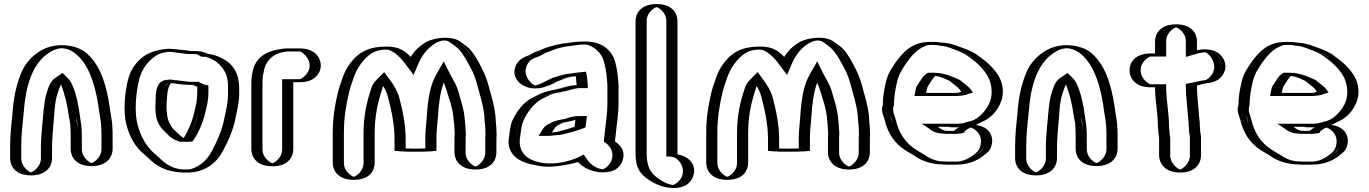

<svg xmlns="http://www.w3.org/2000/svg" viewBox="-20 -787 6758 948"><path d="M134 79C179 79 217 40 217 -5V-63C217 -89 220 -127 222 -152C228 -204 231 -278 244 -322C254 -350 261 -380 283 -395C291 -387 297 -378 302 -366C321 -324 333 -265 340 -211C343 -195 347 -183 347 -169C348 -163 348 -155 348 -146C349 -137 349 -130 349 -123V-51C349 -5 387 33 432 33C477 33 516 -5 516 -51V-123C516 -132 516 -141 515 -152C515 -186 509 -205 505 -235C493 -328 472 -419 429 -480C397 -526 356 -564 280 -564C240 -562 208 -549 184 -529C146 -502 119 -466 101 -418C80 -364 67 -305 62 -232C56 -175 50 -122 50 -63V-5C50 40 89 79 134 79ZM501 -123V-51C501 -14 469 18 432 18C395 18 364 -13 364 -51V-123C364 -156 359 -188 355 -213C348 -268 336 -329 316 -372C310 -387 303 -397 294 -406L285 -414L275 -407C246 -388 239 -353 230 -327C214 -281 213 -204 207 -153C205 -127 202 -90 202 -63V-5C202 32 170 64 133 64C96 64 65 32 65 -5V-63C65 -121 71 -173 77 -231C82 -303 95 -360 115 -413C132 -459 158 -492 193 -517C217 -534 242 -547 280 -549C351 -549 386 -515 417 -471C457 -413 478 -325 490 -233C494 -202 500 -184 500 -152C501 -142 501 -131 501 -123ZM500 -152C500 -184 494 -202 490 -233C478 -325 457 -413 417 -471C386 -515 351 -549 280 -549C243 -547 215 -535 193 -517C158 -492 132 -459 115 -413C95 -360 82 -303 77 -231C71 -173 65 -121 65 -63V-5C65 32 96 64 133 64C170 64 202 32 202 -5V-63C202 -90 205 -127 207 -153C213 -205 216 -278 230 -326C238 -353 247 -388 275 -407L285 -414L294 -406C303 -397 310 -387 316 -372C336 -329 348 -268 355 -213C357 -199 362 -188 362 -170C363 -159 364 -136 364 -123V-51C364 -13 395 18 432 18C469 18 501 -14 501 -51V-123C501 -131 501 -142 500 -152ZM347 -170C347 -185 343 -194 340 -211C333 -265 321 -324 302 -366C296 -380 291 -387 283 -395C261 -380 254 -351 244 -322C229 -280 228 -204 222 -152C220 -127 217 -89 217 -63V-5C217 40 178 79 133 79C88 79 50 40 50 -5V-63C50 -122 56 -175 62 -232C67 -305 80 -364 101 -418C119 -466 146 -502 184 -529C209 -547 238 -562 280 -564C357 -564 397 -526 429 -480C472 -418 493 -328 505 -235C509 -205 515 -186 515 -152C516 -142 516 -131 516 -123V-51C516 -5 477 33 432 33C387 33 349 -5 349 -51V-123C349 -135 347 -160 347 -170ZM133 64C124 63 85 37 85 -5V-63C85 -121 91 -173 97 -231C106 -357 137 -466 214 -521C237 -538 258 -547 282 -549C326 -548 362 -523 395 -476C436 -417 458 -327 470 -234C474 -204 480 -185 480 -152C481 -141 481 -132 481 -123V-51C481 -6 438 18 432 18C425 17 384 -6 384 -51V-123C384 -157 379 -185 375 -212C368 -267 356 -326 336 -369C331 -382 324 -392 315 -401L289 -427L254 -403C224 -383 219 -352 209 -324C195 -278 193 -205 187 -153C185 -127 182 -89 182 -63V-5C182 37 142 63 133 64ZM536 -123C536 -131 536 -142 535 -152C535 -185 529 -204 525 -234C513 -327 492 -416 450 -476C420 -518 383 -563 281 -564H278C221 -561 188 -543 163 -525C125 -498 97 -462 80 -415C60 -362 47 -304 42 -231C36 -173 30 -121 30 -63V-5C30 30 53 79 133 79C213 79 237 30 237 -5V-63C237 -89 240 -127 242 -153C248 -205 248 -281 264 -325C269 -340 274 -356 281 -370C299 -326 313 -268 320 -212C322 -197 327 -186 327 -169C328 -159 329 -135 329 -123V-51C329 -16 352 33 432 33C512 33 536 -16 536 -51Z M974 -356V-330C974 -293 967 -268 960 -237C949 -187 929 -140 904 -103H903C902 -102 902 -102 901 -102H881C855 -111 839 -133 820 -149C812 -155 807 -164 801 -174C787 -195 782 -228 782 -263C786 -301 782 -360 808 -377C808 -378 808 -378 809 -378C812 -379 814 -379 817 -379H818C825 -378 833 -377 843 -376C867 -374 894 -368 918 -368H944C954 -363 962 -359 974 -356ZM811 -546C762 -542 728 -530 699 -504C668 -477 644 -441 632 -395C617 -337 606 -236 624 -171C640 -108 671 -56 714 -20L730 -6C771 35 815 65 896 65C917 66 936 63 951 58C1000 41 1035 8 1059 -36C1084 -84 1111 -142 1123 -203C1131 -241 1141 -280 1141 -326V-350C1141 -359 1141 -368 1140 -376C1137 -441 1095 -485 1048 -507C1033 -514 1014 -522 993 -522C979 -531 964 -535 948 -535H918C917 -535 915 -535 912 -536C895 -539 875 -541 858 -542C842 -544 833 -546 811 -546ZM767 -264V-263C767 -226 771 -191 788 -166C794 -156 800 -146 811 -137C829 -121 847 -98 879 -87H904L912 -88C939 -129 962 -179 975 -234C982 -265 989 -291 989 -330V-368L978 -371C967 -374 958 -377 948 -383H918C896 -383 870 -389 844 -391C833 -392 826 -393 819 -394H817C808 -394 802 -390 797 -387C763 -359 770 -297 767 -264ZM989 -507C977 -515 963 -520 948 -520H918C900 -520 878 -526 857 -527C840 -529 834 -531 812 -531C766 -528 736 -516 709 -493C680 -468 658 -434 647 -391C632 -335 622 -236 639 -175C654 -114 683 -65 724 -31L740 -17C780 23 818 50 896 50C916 51 933 49 946 44C991 28 1023 -2 1046 -43C1071 -90 1097 -147 1108 -206C1116 -245 1126 -282 1126 -326V-350C1126 -359 1126 -367 1125 -375C1122 -434 1086 -472 1042 -493C1027 -500 1010 -507 993 -507ZM797 -387C797 -387 804 -392 805 -393C809 -394 813 -394 817 -394H819C826 -393 833 -392 844 -391C870 -389 896 -383 918 -383H948C958 -377 967 -374 978 -371L989 -368V-330C989 -291 982 -265 975 -234C962 -179 939 -129 912 -88L904 -87H879C847 -98 829 -121 811 -137C800 -146 794 -156 788 -166C771 -191 767 -226 767 -263V-264C770 -297 763 -359 797 -387ZM989 -507H993C1010 -507 1027 -500 1042 -493C1086 -472 1122 -434 1125 -375C1126 -367 1126 -359 1126 -350V-326C1126 -282 1116 -245 1108 -206C1097 -147 1071 -90 1046 -43C1023 -2 991 28 946 44C933 49 916 51 896 50C818 50 780 23 740 -17L724 -31C683 -65 654 -114 639 -175C622 -236 632 -335 647 -391C658 -434 680 -468 709 -493C736 -516 766 -528 812 -531C850 -531 884 -520 918 -520H948C963 -520 977 -515 989 -507ZM782 -263C782 -227 787 -196 801 -174C808 -163 811 -156 820 -149C840 -131 854 -112 881 -102H904C928 -140 948 -187 960 -237C967 -269 974 -293 974 -330V-356C962 -359 954 -363 944 -368H918C894 -368 867 -374 843 -376C832 -377 825 -377 817 -379C815 -379 813 -378 811 -378C781 -360 786 -304 782 -263ZM993 -522C1014 -522 1033 -514 1048 -507C1095 -485 1137 -441 1140 -376C1141 -368 1141 -359 1141 -350V-326C1141 -280 1131 -241 1123 -203C1111 -142 1084 -84 1059 -36C1035 8 1000 41 951 58C936 63 917 66 896 65C815 65 771 35 730 -6L714 -20C671 -56 640 -108 624 -171C606 -236 617 -337 632 -395C644 -441 668 -477 699 -504C728 -530 762 -542 811 -546H812C835 -546 841 -544 858 -542C877 -541 904 -535 918 -535H948C965 -535 980 -529 993 -522ZM747 -263C747 -227 751 -194 767 -170C773 -160 778 -151 789 -142C806 -127 820 -103 860 -90L869 -87H907L930 -88L938 -99C963 -137 983 -185 995 -236C1002 -267 1009 -292 1009 -330V-365L992 -369C985 -371 981 -372 972 -377L961 -383H918C907 -383 882 -388 849 -391C836 -392 835 -392 826 -394H817C807 -394 798 -393 791 -391L775 -383C742 -356 751 -299 747 -263ZM918 -520H948C948 -520 953 -520 964 -513L975 -507H993C994 -507 1007 -504 1022 -497C1061 -479 1102 -439 1105 -376C1106 -368 1106 -359 1106 -350V-326C1106 -281 1096 -242 1088 -204C1077 -144 1050 -86 1025 -39C1002 4 968 32 929 46C921 49 911 50 897 50H896C840 50 804 30 762 -12L745 -27C704 -61 675 -111 659 -173C642 -236 652 -336 667 -393C678 -438 701 -472 730 -497C756 -520 780 -528 814 -531C844 -531 888 -520 918 -520ZM918 -368H931C939 -364 947 -361 954 -359V-330C954 -292 947 -266 940 -235C929 -187 910 -142 887 -105C871 -115 858 -130 842 -144C833 -151 828 -159 822 -170C807 -193 802 -227 802 -263C805 -296 802 -353 825 -377C854 -374 875 -368 918 -368ZM1007 -521C994 -527 976 -535 948 -535H923C905 -538 883 -541 864 -542C852 -543 838 -546 812 -546H809C748 -541 707 -525 677 -499C646 -472 623 -438 612 -393C597 -336 587 -236 604 -173C619 -111 648 -61 692 -25L708 -11C747 28 794 64 895 65C991 68 1049 17 1080 -40C1105 -87 1132 -145 1143 -205C1151 -243 1161 -281 1161 -326V-350C1161 -429 1128 -476 1067 -504C1053 -510 1034 -518 1007 -521Z M1408 -50V-381H1460C1505 -381 1544 -419 1544 -464C1544 -509 1505 -548 1460 -548H1398C1387 -548 1375 -546 1361 -543C1302 -532 1260 -496 1248 -438L1243 -413C1242 -403 1241 -391 1241 -376V-50C1241 -4 1279 34 1325 34C1371 34 1408 -4 1408 -50ZM1393 -50V-396H1460C1497 -396 1529 -428 1529 -464C1529 -500 1496 -533 1460 -533H1398C1389 -533 1377 -531 1364 -528C1310 -518 1273 -487 1263 -435L1258 -411C1257 -403 1256 -390 1256 -376V-50C1256 -12 1287 19 1324 19C1361 19 1393 -12 1393 -50ZM1393 -50C1393 -12 1361 19 1324 19C1287 19 1256 -12 1256 -50V-376C1256 -390 1257 -403 1258 -411L1263 -435C1273 -487 1310 -518 1364 -528C1377 -531 1389 -533 1398 -533H1460C1496 -533 1529 -500 1529 -464C1529 -428 1497 -396 1460 -396H1393ZM1408 -50C1408 -4 1371 34 1325 34C1279 34 1241 -4 1241 -50V-376C1241 -391 1242 -404 1243 -413L1248 -438C1260 -496 1302 -532 1361 -543C1374 -546 1386 -548 1398 -548H1460C1505 -548 1544 -509 1544 -464C1544 -419 1505 -381 1460 -381H1408ZM1373 -50C1373 -2 1328 19 1325 19C1322 19 1276 -2 1276 -50V-376C1276 -390 1277 -403 1278 -412L1283 -437C1294 -494 1336 -522 1375 -529C1384 -531 1396 -533 1398 -533H1460C1469 -532 1509 -505 1509 -464C1509 -421 1467 -397 1460 -396H1373ZM1428 -50V-381H1460C1539 -381 1564 -430 1564 -464C1564 -498 1539 -548 1460 -548H1398C1377 -548 1363 -544 1350 -542C1276 -528 1239 -489 1228 -436L1223 -412C1222 -403 1221 -390 1221 -376V-50C1221 -14 1245 34 1325 34C1405 34 1428 -14 1428 -50Z M1810 17V-131C1810 -214 1826 -283 1847 -345C1852 -364 1860 -376 1872 -388C1892 -361 1905 -340 1915 -308C1931 -246 1948 -177 1948 -100V-42C1948 -39 1976 -38 2031 -38C2087 -38 2115 -39 2115 -42V-102C2115 -143 2118 -152 2122 -207C2127 -291 2138 -362 2169 -417C2180 -394 2192 -376 2202 -352C2208 -335 2220 -290 2225 -275L2231 -251C2237 -228 2240 -201 2242 -175L2244 -145C2245 -137 2245 -130 2245 -124C2244 -115 2244 -106 2244 -97V-33C2244 12 2283 50 2328 50C2373 50 2411 12 2411 -33V-97C2411 -104 2411 -111 2412 -120C2412 -142 2411 -168 2408 -189L2406 -219C2400 -274 2387 -311 2374 -360C2364 -398 2354 -427 2337 -456C2319 -491 2299 -528 2274 -553C2263 -564 2246 -575 2232 -586C2199 -611 2143 -604 2107 -585C2064 -561 2034 -526 2013 -478C1985 -516 1947 -559 1887 -557C1825 -557 1787 -539 1755 -507C1724 -476 1702 -441 1687 -393L1682 -378C1678 -368 1674 -354 1669 -335C1654 -274 1643 -208 1643 -131V17C1643 63 1680 101 1726 101C1772 101 1810 63 1810 17ZM2260 -123C2259 -114 2259 -105 2259 -97V-33C2259 3 2291 35 2328 35C2365 35 2396 4 2396 -33V-97C2396 -104 2396 -111 2397 -121C2397 -142 2396 -168 2393 -188L2391 -218C2385 -270 2372 -306 2359 -356C2349 -395 2339 -420 2324 -449C2307 -484 2287 -519 2264 -542C2255 -551 2238 -563 2223 -574C2197 -594 2146 -589 2114 -572C2074 -550 2047 -517 2027 -472L2016 -448L2001 -469C1973 -507 1939 -544 1887 -542C1827 -542 1795 -525 1766 -496C1736 -466 1715 -434 1701 -388L1696 -373C1692 -364 1689 -350 1684 -331C1669 -271 1658 -206 1658 -131V17C1658 55 1689 86 1726 86C1763 86 1795 55 1795 17V-131C1795 -216 1812 -286 1833 -349C1838 -370 1848 -386 1861 -399L1874 -411L1884 -397C1904 -370 1921 -346 1930 -312C1946 -250 1963 -179 1963 -100V-54C1975 -53 1998 -53 2031 -53C2064 -53 2087 -53 2100 -54V-102C2100 -144 2103 -154 2107 -208C2112 -292 2123 -365 2156 -424L2170 -449L2182 -424C2193 -402 2206 -383 2216 -357C2223 -338 2234 -293 2239 -279L2246 -255C2252 -231 2255 -202 2257 -176L2259 -146C2260 -138 2260 -130 2260 -124ZM2260 -123V-124C2260 -130 2260 -138 2259 -146L2257 -176C2255 -202 2252 -231 2246 -255L2239 -279C2234 -293 2223 -338 2216 -357C2206 -383 2193 -402 2182 -424L2170 -449L2156 -424C2123 -365 2112 -292 2107 -208C2103 -154 2100 -144 2100 -102V-54C2087 -53 2064 -53 2031 -53C1998 -53 1975 -53 1963 -54V-100C1963 -179 1946 -250 1930 -312C1921 -346 1904 -370 1884 -397L1874 -411L1861 -399C1848 -386 1838 -370 1833 -349C1812 -286 1795 -216 1795 -131V17C1795 55 1763 86 1726 86C1689 86 1658 55 1658 17V-131C1658 -206 1669 -271 1684 -331C1689 -350 1692 -364 1696 -373L1701 -388C1715 -434 1736 -466 1766 -496C1795 -525 1827 -542 1887 -542C1939 -544 1973 -507 2001 -469L2016 -448L2027 -472C2047 -517 2074 -550 2114 -572C2146 -589 2197 -594 2223 -574C2238 -563 2255 -551 2264 -542C2287 -519 2307 -484 2324 -449C2339 -420 2349 -395 2359 -356C2372 -306 2385 -270 2391 -218L2393 -188C2396 -168 2397 -142 2397 -121C2396 -111 2396 -104 2396 -97V-33C2396 4 2365 35 2328 35C2291 35 2259 3 2259 -33V-97C2259 -105 2259 -114 2260 -123ZM2411 -97V-33C2411 12 2373 50 2328 50C2283 50 2244 12 2244 -33V-97C2244 -106 2244 -114 2245 -124C2245 -130 2245 -137 2244 -145L2242 -175C2240 -201 2237 -228 2231 -251L2225 -275C2220 -290 2208 -336 2202 -352C2193 -375 2179 -398 2169 -417C2138 -362 2127 -291 2122 -207C2118 -152 2115 -143 2115 -102V-40L2101 -39C2087 -38 2064 -38 2031 -38C1998 -38 1975 -38 1962 -39L1948 -40V-100C1948 -177 1931 -246 1915 -308C1907 -339 1889 -365 1872 -388C1860 -376 1852 -363 1847 -345C1826 -283 1810 -214 1810 -131V17C1810 63 1773 101 1727 101C1681 101 1643 63 1643 17V-131C1643 -208 1654 -274 1669 -335C1674 -354 1678 -367 1682 -378L1687 -393C1702 -441 1724 -476 1755 -507C1787 -539 1825 -557 1887 -557C1947 -559 1985 -516 2013 -478C2034 -526 2064 -561 2107 -585C2143 -604 2198 -611 2232 -586C2246 -575 2264 -564 2275 -553C2300 -528 2319 -491 2337 -456C2352 -426 2364 -400 2374 -360C2387 -311 2400 -273 2406 -219L2408 -189C2410 -169 2412 -142 2412 -121V-120C2411 -110 2411 -104 2411 -97ZM1775 17C1775 65 1730 86 1727 86C1724 86 1678 65 1678 17V-131C1678 -207 1689 -272 1704 -333C1709 -352 1713 -366 1717 -376L1722 -391C1737 -438 1757 -471 1787 -501C1817 -531 1845 -542 1887 -542H1888C1910 -543 1948 -517 1980 -473L2022 -417L2047 -475C2067 -521 2097 -555 2134 -576C2154 -586 2181 -594 2202 -578C2217 -567 2233 -556 2242 -547C2265 -524 2285 -488 2303 -453C2320 -424 2329 -396 2339 -358C2352 -309 2365 -272 2371 -218L2373 -188C2376 -167 2377 -142 2377 -120C2376 -111 2376 -104 2376 -97V-33C2376 9 2336 34 2328 35C2319 34 2279 9 2279 -33V-97C2279 -106 2279 -114 2280 -124C2280 -131 2280 -137 2279 -145L2277 -175C2275 -201 2272 -230 2266 -253L2260 -277C2255 -291 2244 -336 2237 -354C2227 -379 2214 -398 2203 -420L2171 -484L2135 -421C2102 -364 2092 -291 2087 -207C2083 -153 2080 -144 2080 -102V-54C2068 -54 2052 -53 2031 -53C2011 -53 1993 -54 1983 -54V-100C1983 -178 1966 -248 1950 -310C1939 -343 1925 -366 1905 -393L1877 -431L1840 -394C1827 -381 1817 -367 1812 -347C1791 -285 1775 -215 1775 -131ZM2225 -124C2224 -114 2224 -106 2224 -97V-33C2224 1 2249 50 2328 50C2407 50 2431 2 2431 -33V-97C2431 -104 2431 -110 2432 -120C2432 -141 2430 -168 2428 -188L2426 -218C2420 -271 2407 -309 2394 -358C2384 -397 2373 -422 2358 -452C2340 -487 2321 -523 2296 -548C2285 -559 2267 -570 2253 -581C2210 -613 2126 -601 2087 -581C2052 -561 2027 -537 2008 -506C1986 -529 1954 -559 1886 -557C1806 -557 1763 -532 1733 -502C1702 -471 1682 -437 1667 -390L1662 -375C1658 -365 1654 -352 1649 -333C1634 -272 1623 -207 1623 -131V17C1623 53 1647 101 1727 101C1807 101 1830 53 1830 17V-131C1830 -215 1846 -284 1867 -347C1868 -353 1870 -358 1872 -362C1882 -346 1890 -330 1895 -310C1911 -248 1928 -178 1928 -100V-42L1958 -40C1974 -39 1997 -38 2031 -38C2065 -38 2088 -39 2105 -40L2135 -42V-102C2135 -144 2138 -154 2142 -208C2146 -273 2153 -330 2171 -379C2183 -354 2196 -302 2205 -277L2211 -253C2217 -230 2220 -202 2222 -176L2224 -146C2225 -138 2225 -130 2225 -124Z M2842 -414C2827 -413 2821 -412 2807 -409C2787 -409 2765 -400 2749 -396C2736 -392 2724 -386 2709 -381C2691 -369 2667 -359 2645 -353C2577 -334 2513 -408 2552 -475C2566 -500 2586 -509 2613 -518C2641 -533 2668 -545 2700 -556C2725 -564 2759 -572 2789 -575C2807 -578 2831 -582 2852 -582H2871C2928 -582 2972 -544 2990 -503C3003 -470 3010 -427 3013 -382C3014 -369 3015 -357 3014 -345V-272C3014 -226 3006 -181 3002 -140L3000 -119C2999 -111 2998 -104 2997 -97V-92C3024 -76 3047 -42 3036 1C3027 39 2985 75 2935 61L2925 59C2894 51 2864 32 2847 7C2846 8 2844 8 2843 8L2810 18C2779 26 2743 32 2706 35C2679 38 2651 33 2628 28C2559 16 2499 -28 2513 -110C2517 -141 2520 -172 2531 -195C2539 -215 2550 -230 2562 -248C2579 -273 2603 -296 2630 -309L2648 -318C2673 -331 2697 -340 2729 -345C2764 -353 2801 -367 2841 -367H2847V-369L2844 -396C2844 -401 2843 -407 2842 -414ZM2841 -199C2840 -189 2838 -176 2837 -165C2819 -157 2801 -154 2781 -147L2764 -143C2751 -139 2734 -134 2717 -134C2708 -133 2698 -132 2687 -131H2685C2691 -140 2697 -151 2705 -159C2705 -160 2705 -160 2706 -160L2726 -170C2741 -180 2767 -183 2787 -187C2805 -192 2819 -199 2841 -199ZM2841 -429C2826 -428 2819 -426 2806 -424C2780 -423 2760 -414 2745 -410C2729 -406 2717 -400 2702 -395C2676 -377 2628 -351 2590 -374C2560 -392 2543 -430 2564 -467C2576 -488 2592 -495 2619 -504C2636 -512 2647 -521 2661 -525C2678 -531 2691 -538 2704 -542C2729 -550 2762 -557 2790 -560C2808 -562 2833 -567 2852 -567H2871C2921 -567 2960 -533 2976 -497C2988 -465 2995 -426 2998 -381C2999 -368 3000 -357 2999 -345V-272C2999 -228 2991 -182 2987 -141L2985 -120C2984 -112 2983 -105 2982 -98V-84C3008 -69 3032 -44 3021 -3C3013 28 2978 57 2938 46L2928 44C2899 37 2873 20 2859 -1L2852 -12L2843 -8L2806 4C2777 12 2741 17 2704 20C2679 23 2654 18 2631 13C2566 2 2515 -37 2528 -108C2533 -140 2536 -169 2545 -189C2565 -231 2596 -275 2637 -296L2655 -305C2679 -318 2700 -325 2731 -330C2769 -336 2803 -352 2841 -352H2862V-370C2860 -387 2860 -401 2857 -417L2854 -430ZM2692 -167 2701 -174 2718 -183C2734 -194 2762 -198 2784 -202C2799 -206 2816 -214 2841 -214H2858L2856 -197C2854 -184 2853 -168 2851 -155C2829 -146 2806 -140 2785 -133L2768 -129C2756 -125 2738 -119 2718 -119C2710 -118 2698 -117 2688 -116H2657L2673 -139C2678 -146 2683 -158 2692 -167ZM2841 -429 2854 -430 2857 -417C2860 -401 2860 -387 2862 -370V-352H2841C2804 -352 2769 -338 2732 -330C2700 -323 2680 -318 2655 -305L2637 -296C2597 -276 2562 -232 2545 -189C2537 -168 2533 -141 2528 -108C2515 -37 2565 2 2630 13C2654 17 2678 23 2704 20C2741 17 2777 12 2806 4L2843 -8L2852 -12L2859 -1C2873 20 2899 37 2928 44L2938 46C2978 57 3013 28 3021 -3C3032 -44 3008 -69 2982 -84V-98C2983 -105 2984 -112 2985 -120L2987 -141C2991 -182 2999 -228 2999 -272V-345C3000 -357 2999 -368 2998 -381C2995 -426 2988 -465 2976 -497C2960 -533 2921 -567 2871 -567H2852C2834 -567 2809 -563 2791 -560C2762 -556 2729 -550 2704 -542C2691 -538 2678 -531 2661 -525C2647 -521 2636 -512 2619 -504C2592 -495 2576 -488 2564 -467C2543 -430 2560 -392 2590 -374C2628 -351 2676 -377 2702 -395C2716 -400 2729 -405 2744 -410C2759 -415 2780 -423 2806 -424C2819 -426 2826 -428 2841 -429ZM2692 -167C2683 -158 2678 -146 2673 -139L2657 -116H2688C2698 -117 2710 -118 2718 -119C2738 -119 2756 -125 2768 -129L2785 -133C2806 -140 2829 -146 2851 -155C2853 -168 2854 -184 2856 -197L2858 -214H2841C2816 -214 2799 -206 2784 -202C2764 -198 2737 -195 2719 -183L2701 -174ZM2847 -369V-367H2841C2799 -367 2764 -351 2729 -345C2697 -340 2673 -331 2648 -318L2630 -309C2585 -287 2552 -241 2531 -195C2520 -171 2517 -141 2513 -110C2499 -28 2560 16 2628 28C2652 34 2679 38 2706 35C2743 32 2779 26 2810 18L2847 7C2862 30 2892 51 2925 59L2935 61C2985 74 3027 39 3036 1C3048 -44 3022 -75 2997 -92V-97C2998 -105 2999 -111 3000 -119L3002 -140C3006 -181 3014 -226 3014 -272V-345C3015 -358 3014 -369 3013 -382C3010 -427 3003 -469 2990 -503C2974 -544 2927 -582 2871 -582H2852C2831 -582 2806 -577 2789 -575C2719 -569 2663 -543 2613 -518C2586 -509 2566 -500 2552 -475C2526 -431 2545 -382 2582 -361C2624 -337 2678 -360 2709 -381C2742 -392 2765 -407 2806 -409C2820 -409 2827 -412 2842 -414C2845 -400 2845 -384 2847 -369ZM2717 -134C2735 -134 2752 -139 2764 -143L2781 -147C2799 -153 2819 -158 2837 -165C2838 -175 2840 -189 2841 -199C2819 -199 2805 -192 2788 -187C2767 -181 2742 -180 2726 -170L2709 -162C2699 -154 2692 -142 2685 -131H2687C2696 -132 2709 -134 2717 -134ZM2834 -429C2820 -428 2809 -426 2799 -424C2762 -422 2740 -412 2730 -409C2690 -399 2670 -380 2634 -368C2631 -367 2626 -365 2623 -365C2607 -367 2553 -416 2585 -471C2598 -493 2611 -498 2634 -506C2652 -512 2670 -525 2676 -527C2696 -533 2712 -541 2721 -544C2744 -551 2775 -558 2796 -560C2816 -562 2842 -567 2852 -567H2871C2892 -567 2938 -542 2956 -500C2969 -467 2975 -426 2978 -381C2979 -368 2980 -357 2979 -345V-272C2979 -227 2971 -182 2967 -141L2965 -120C2964 -112 2963 -105 2962 -98V-87C2985 -73 3013 -46 3001 -1C2994 28 2964 48 2956 49C2955 49 2953 48 2952 48L2941 46C2921 41 2896 25 2881 3L2862 -24L2824 -5L2791 6C2748 18 2696 26 2643 14C2596 6 2534 -28 2548 -109C2552 -140 2555 -170 2565 -192C2582 -234 2620 -280 2657 -299L2675 -308C2698 -320 2714 -326 2742 -331C2785 -338 2818 -352 2841 -352H2882V-369C2880 -386 2880 -399 2877 -415L2873 -433ZM2671 -163C2662 -154 2656 -143 2651 -135L2639 -116H2692C2701 -117 2713 -118 2720 -119C2749 -120 2770 -126 2783 -130L2800 -134C2818 -140 2847 -147 2871 -158C2873 -171 2875 -186 2876 -198L2878 -214H2841C2803 -214 2780 -203 2770 -200C2753 -197 2720 -193 2698 -179L2682 -171ZM2827 -370V-367C2776 -364 2743 -348 2719 -344C2682 -338 2654 -328 2628 -314L2610 -305C2562 -281 2532 -238 2510 -192C2500 -170 2497 -140 2493 -109C2480 -36 2530 12 2616 27C2641 33 2675 39 2713 35C2756 31 2798 24 2834 13C2851 32 2877 49 2912 58L2922 60C2932 63 2939 64 2949 64C3026 68 3050 24 3056 -1C3067 -42 3044 -70 3017 -88V-98C3018 -105 3019 -112 3020 -120L3022 -141C3026 -182 3034 -227 3034 -272V-345C3035 -357 3034 -368 3033 -381C3030 -426 3024 -466 3011 -500C2996 -535 2957 -582 2871 -582H2852C2820 -582 2794 -576 2783 -575C2746 -572 2711 -562 2684 -554C2665 -548 2653 -541 2641 -537C2617 -530 2608 -522 2594 -515C2565 -505 2544 -493 2531 -471C2489 -399 2572 -330 2660 -355C2684 -362 2711 -372 2729 -384C2755 -393 2788 -408 2808 -409C2814 -409 2818 -410 2823 -411C2825 -397 2825 -384 2827 -370ZM2730 -166 2746 -174C2749 -176 2756 -179 2758 -180C2779 -185 2803 -189 2821 -195C2820 -184 2818 -172 2817 -161C2801 -155 2784 -151 2766 -145L2749 -141C2732 -135 2721 -134 2705 -133C2712 -144 2719 -157 2730 -166Z M3138 -683C3138 -729 3176 -767 3222 -767C3268 -767 3305 -729 3305 -683V-29C3307 -29 3311 -27 3312 -26L3322 -24C3361 -15 3397 26 3385 76C3376 114 3335 151 3285 139L3274 137C3235 127 3198 104 3174 80C3149 53 3138 19 3138 -31ZM3153 -683C3153 -721 3185 -752 3222 -752C3259 -752 3290 -721 3290 -683V-14H3303C3306 -13 3304 -13 3307 -12L3319 -9C3351 -1 3380 32 3370 73C3362 105 3328 134 3288 124L3277 122C3241 113 3207 92 3185 70C3163 47 3153 17 3153 -31ZM3153 -683V-31C3153 17 3163 47 3185 70C3207 92 3241 113 3277 122L3288 124C3328 134 3362 105 3370 73C3380 32 3351 -1 3319 -9L3307 -12C3304 -13 3306 -12 3303 -14H3290V-683C3290 -721 3259 -752 3222 -752C3185 -752 3153 -721 3153 -683ZM3138 -683V-31C3138 19 3149 53 3174 80C3198 104 3234 127 3274 137L3285 139C3336 151 3376 115 3385 76C3397 26 3361 -15 3322 -24L3312 -26C3311 -26 3307 -28 3306 -29H3305V-683C3305 -729 3268 -767 3222 -767C3176 -767 3138 -729 3138 -683ZM3173 -683C3173 -731 3219 -752 3222 -752C3225 -752 3270 -731 3270 -683V-14H3289L3306 -11C3324 -6 3361 28 3350 75C3343 105 3312 125 3304 126H3300L3290 124C3262 117 3228 96 3206 74C3183 50 3173 18 3173 -31ZM3118 -683V-31C3118 18 3127 49 3152 75C3176 99 3213 124 3261 136L3273 138C3281 140 3289 141 3297 141C3375 145 3399 101 3405 75C3416 29 3388 -12 3329 -24L3325 -26V-683C3325 -719 3302 -767 3222 -767C3142 -767 3118 -719 3118 -683Z M3654 17V-131C3654 -214 3670 -283 3691 -345C3696 -364 3704 -376 3716 -388C3736 -361 3749 -340 3759 -308C3775 -246 3792 -177 3792 -100V-42C3792 -39 3820 -38 3875 -38C3931 -38 3959 -39 3959 -42V-102C3959 -143 3962 -152 3966 -207C3971 -291 3982 -362 4013 -417C4024 -394 4036 -376 4046 -352C4052 -335 4064 -290 4069 -275L4075 -251C4081 -228 4084 -201 4086 -175L4088 -145C4089 -137 4089 -130 4089 -124C4088 -115 4088 -106 4088 -97V-33C4088 12 4127 50 4172 50C4217 50 4255 12 4255 -33V-97C4255 -104 4255 -111 4256 -120C4256 -142 4255 -168 4252 -189L4250 -219C4244 -274 4231 -311 4218 -360C4208 -398 4198 -427 4181 -456C4163 -491 4143 -528 4118 -553C4107 -564 4090 -575 4076 -586C4043 -611 3987 -604 3951 -585C3908 -561 3878 -526 3857 -478C3829 -516 3791 -559 3731 -557C3669 -557 3631 -539 3599 -507C3568 -476 3546 -441 3531 -393L3526 -378C3522 -368 3518 -354 3513 -335C3498 -274 3487 -208 3487 -131V17C3487 63 3524 101 3570 101C3616 101 3654 63 3654 17ZM4104 -123C4103 -114 4103 -105 4103 -97V-33C4103 3 4135 35 4172 35C4209 35 4240 4 4240 -33V-97C4240 -104 4240 -111 4241 -121C4241 -142 4240 -168 4237 -188L4235 -218C4229 -270 4216 -306 4203 -356C4193 -395 4183 -420 4168 -449C4151 -484 4131 -519 4108 -542C4099 -551 4082 -563 4067 -574C4041 -594 3990 -589 3958 -572C3918 -550 3891 -517 3871 -472L3860 -448L3845 -469C3817 -507 3783 -544 3731 -542C3671 -542 3639 -525 3610 -496C3580 -466 3559 -434 3545 -388L3540 -373C3536 -364 3533 -350 3528 -331C3513 -271 3502 -206 3502 -131V17C3502 55 3533 86 3570 86C3607 86 3639 55 3639 17V-131C3639 -216 3656 -286 3677 -349C3682 -370 3692 -386 3705 -399L3718 -411L3728 -397C3748 -370 3765 -346 3774 -312C3790 -250 3807 -179 3807 -100V-54C3819 -53 3842 -53 3875 -53C3908 -53 3931 -53 3944 -54V-102C3944 -144 3947 -154 3951 -208C3956 -292 3967 -365 4000 -424L4014 -449L4026 -424C4037 -402 4050 -383 4060 -357C4067 -338 4078 -293 4083 -279L4090 -255C4096 -231 4099 -202 4101 -176L4103 -146C4104 -138 4104 -130 4104 -124ZM4104 -123V-124C4104 -130 4104 -138 4103 -146L4101 -176C4099 -202 4096 -231 4090 -255L4083 -279C4078 -293 4067 -338 4060 -357C4050 -383 4037 -402 4026 -424L4014 -449L4000 -424C3967 -365 3956 -292 3951 -208C3947 -154 3944 -144 3944 -102V-54C3931 -53 3908 -53 3875 -53C3842 -53 3819 -53 3807 -54V-100C3807 -179 3790 -250 3774 -312C3765 -346 3748 -370 3728 -397L3718 -411L3705 -399C3692 -386 3682 -370 3677 -349C3656 -286 3639 -216 3639 -131V17C3639 55 3607 86 3570 86C3533 86 3502 55 3502 17V-131C3502 -206 3513 -271 3528 -331C3533 -350 3536 -364 3540 -373L3545 -388C3559 -434 3580 -466 3610 -496C3639 -525 3671 -542 3731 -542C3783 -544 3817 -507 3845 -469L3860 -448L3871 -472C3891 -517 3918 -550 3958 -572C3990 -589 4041 -594 4067 -574C4082 -563 4099 -551 4108 -542C4131 -519 4151 -484 4168 -449C4183 -420 4193 -395 4203 -356C4216 -306 4229 -270 4235 -218L4237 -188C4240 -168 4241 -142 4241 -121C4240 -111 4240 -104 4240 -97V-33C4240 4 4209 35 4172 35C4135 35 4103 3 4103 -33V-97C4103 -105 4103 -114 4104 -123ZM4255 -97V-33C4255 12 4217 50 4172 50C4127 50 4088 12 4088 -33V-97C4088 -106 4088 -114 4089 -124C4089 -130 4089 -137 4088 -145L4086 -175C4084 -201 4081 -228 4075 -251L4069 -275C4064 -290 4052 -336 4046 -352C4037 -375 4023 -398 4013 -417C3982 -362 3971 -291 3966 -207C3962 -152 3959 -143 3959 -102V-40L3945 -39C3931 -38 3908 -38 3875 -38C3842 -38 3819 -38 3806 -39L3792 -40V-100C3792 -177 3775 -246 3759 -308C3751 -339 3733 -365 3716 -388C3704 -376 3696 -363 3691 -345C3670 -283 3654 -214 3654 -131V17C3654 63 3617 101 3571 101C3525 101 3487 63 3487 17V-131C3487 -208 3498 -274 3513 -335C3518 -354 3522 -367 3526 -378L3531 -393C3546 -441 3568 -476 3599 -507C3631 -539 3669 -557 3731 -557C3791 -559 3829 -516 3857 -478C3878 -526 3908 -561 3951 -585C3987 -604 4042 -611 4076 -586C4090 -575 4108 -564 4119 -553C4144 -528 4163 -491 4181 -456C4196 -426 4208 -400 4218 -360C4231 -311 4244 -273 4250 -219L4252 -189C4254 -169 4256 -142 4256 -121V-120C4255 -110 4255 -104 4255 -97ZM3619 17C3619 65 3574 86 3571 86C3568 86 3522 65 3522 17V-131C3522 -207 3533 -272 3548 -333C3553 -352 3557 -366 3561 -376L3566 -391C3581 -438 3601 -471 3631 -501C3661 -531 3689 -542 3731 -542H3732C3754 -543 3792 -517 3824 -473L3866 -417L3891 -475C3911 -521 3941 -555 3978 -576C3998 -586 4025 -594 4046 -578C4061 -567 4077 -556 4086 -547C4109 -524 4129 -488 4147 -453C4164 -424 4173 -396 4183 -358C4196 -309 4209 -272 4215 -218L4217 -188C4220 -167 4221 -142 4221 -120C4220 -111 4220 -104 4220 -97V-33C4220 9 4180 34 4172 35C4163 34 4123 9 4123 -33V-97C4123 -106 4123 -114 4124 -124C4124 -131 4124 -137 4123 -145L4121 -175C4119 -201 4116 -230 4110 -253L4104 -277C4099 -291 4088 -336 4081 -354C4071 -379 4058 -398 4047 -420L4015 -484L3979 -421C3946 -364 3936 -291 3931 -207C3927 -153 3924 -144 3924 -102V-54C3912 -54 3896 -53 3875 -53C3855 -53 3837 -54 3827 -54V-100C3827 -178 3810 -248 3794 -310C3783 -343 3769 -366 3749 -393L3721 -431L3684 -394C3671 -381 3661 -367 3656 -347C3635 -285 3619 -215 3619 -131ZM4069 -124C4068 -114 4068 -106 4068 -97V-33C4068 1 4093 50 4172 50C4251 50 4275 2 4275 -33V-97C4275 -104 4275 -110 4276 -120C4276 -141 4274 -168 4272 -188L4270 -218C4264 -271 4251 -309 4238 -358C4228 -397 4217 -422 4202 -452C4184 -487 4165 -523 4140 -548C4129 -559 4111 -570 4097 -581C4054 -613 3970 -601 3931 -581C3896 -561 3871 -537 3852 -506C3830 -529 3798 -559 3730 -557C3650 -557 3607 -532 3577 -502C3546 -471 3526 -437 3511 -390L3506 -375C3502 -365 3498 -352 3493 -333C3478 -272 3467 -207 3467 -131V17C3467 53 3491 101 3571 101C3651 101 3674 53 3674 17V-131C3674 -215 3690 -284 3711 -347C3712 -353 3714 -358 3716 -362C3726 -346 3734 -330 3739 -310C3755 -248 3772 -178 3772 -100V-42L3802 -40C3818 -39 3841 -38 3875 -38C3909 -38 3932 -39 3949 -40L3979 -42V-102C3979 -144 3982 -154 3986 -208C3990 -273 3997 -330 4015 -379C4027 -354 4040 -302 4049 -277L4055 -253C4061 -230 4064 -202 4066 -176L4068 -146C4069 -138 4069 -130 4069 -124Z M4619 -410C4609 -411 4597 -413 4587 -413H4581C4573 -408 4565 -395 4560 -387L4544 -363C4538 -354 4538 -350 4535 -338L4533 -328H4691C4699 -328 4706 -328 4713 -329C4724 -329 4733 -333 4743 -336C4730 -356 4708 -366 4691 -383C4669 -392 4646 -403 4622 -409C4621 -410 4620 -410 4619 -410ZM4741 -164 4729 -158C4722 -152 4716 -149 4708 -143C4707 -143 4707 -143 4707 -142C4704 -141 4701 -141 4699 -141H4658C4655 -141 4649 -141 4642 -142C4620 -142 4609 -152 4595 -161H4691C4709 -161 4725 -162 4741 -164ZM4775 -172C4825 -171 4869 -128 4857 -72C4852 -49 4841 -32 4822 -19C4793 5 4754 26 4700 26H4658C4653 26 4646 26 4637 25C4581 25 4544 3 4509 -18L4491 -29C4433 -61 4397 -102 4374 -170C4371 -182 4368 -193 4364 -206C4358 -219 4355 -232 4355 -245C4355 -254 4356 -262 4359 -271C4359 -311 4365 -341 4372 -374C4378 -405 4388 -428 4403 -452L4421 -480C4447 -517 4476 -551 4519 -569C4536 -576 4553 -580 4570 -580H4590C4599 -580 4609 -579 4618 -578L4632 -576C4663 -574 4684 -565 4709 -556C4742 -544 4770 -533 4796 -512C4835 -484 4869 -453 4893 -410C4911 -375 4918 -330 4905 -288C4888 -239 4847 -193 4796 -178ZM4700 -396C4717 -379 4739 -368 4755 -344L4767 -327L4747 -322C4738 -319 4729 -314 4714 -314C4708 -313 4699 -313 4691 -313H4515L4520 -341C4522 -352 4525 -360 4532 -371L4547 -395C4553 -405 4563 -419 4576 -428H4587C4632 -428 4667 -410 4700 -396ZM4739 -179 4826 -190 4737 -145C4732 -141 4728 -139 4722 -135V-130L4710 -127C4706 -126 4703 -126 4699 -126H4658C4654 -126 4649 -126 4641 -127C4615 -127 4599 -141 4587 -149L4545 -176H4691C4708 -176 4724 -177 4739 -179ZM4638 10H4637C4594 10 4557 -4 4531 -21C4525 -25 4521 -28 4516 -31L4499 -42C4444 -73 4409 -110 4388 -174C4385 -187 4382 -197 4378 -210C4375 -222 4370 -232 4370 -245C4370 -253 4372 -261 4374 -269V-271C4374 -310 4380 -338 4387 -371C4393 -401 4401 -422 4416 -444L4433 -472C4459 -509 4486 -539 4525 -555C4540 -562 4555 -565 4570 -565H4590C4599 -565 4607 -564 4616 -563L4630 -561C4658 -559 4678 -551 4704 -542C4737 -530 4763 -520 4787 -500C4825 -473 4858 -443 4880 -403C4896 -370 4902 -331 4891 -293C4874 -247 4837 -205 4792 -192C4752 -181 4711 -170 4671 -159L4775 -157C4820 -156 4851 -119 4842 -75C4838 -55 4829 -42 4813 -31C4785 -8 4750 11 4700 11H4658C4653 11 4646 11 4638 10ZM4622 -425C4608 -426 4601 -428 4587 -428H4576C4563 -419 4553 -405 4547 -395L4532 -371C4525 -360 4522 -352 4520 -341L4515 -313H4691C4699 -313 4708 -313 4714 -314C4729 -314 4738 -319 4747 -322L4767 -327L4755 -344C4738 -369 4715 -381 4700 -396C4678 -405 4654 -416 4628 -423C4623 -425 4622 -425 4622 -425ZM4739 -179C4724 -177 4708 -176 4691 -176H4545L4587 -149C4599 -141 4615 -127 4641 -127C4649 -126 4654 -126 4658 -126H4699C4703 -126 4706 -126 4710 -127L4722 -130V-135C4728 -139 4732 -141 4737 -145L4826 -190ZM4370 -245C4370 -234 4373 -223 4378 -212C4384 -200 4385 -187 4388 -174C4409 -110 4444 -73 4499 -42L4516 -31C4521 -28 4525 -25 4531 -21C4557 -4 4594 10 4637 10H4638C4646 11 4653 11 4658 11H4700C4750 11 4784 -8 4812 -31C4827 -44 4838 -54 4842 -75C4851 -119 4820 -156 4775 -157L4671 -159C4711 -170 4752 -181 4792 -192C4837 -205 4874 -247 4891 -293C4902 -331 4896 -370 4880 -403C4858 -442 4825 -473 4787 -500C4761 -519 4738 -530 4704 -542C4678 -551 4658 -559 4630 -561L4616 -563C4607 -564 4599 -565 4590 -565H4570C4555 -565 4540 -562 4525 -555C4486 -539 4459 -509 4433 -472L4416 -444C4401 -422 4393 -401 4387 -371C4380 -338 4374 -310 4374 -271V-269C4372 -261 4370 -253 4370 -245ZM4691 -328H4533L4535 -338C4537 -349 4538 -355 4544 -363L4560 -387C4565 -395 4572 -406 4581 -413H4587C4599 -413 4607 -411 4621 -410L4623 -409C4647 -403 4669 -392 4691 -383C4711 -364 4730 -355 4743 -336C4725 -330 4714 -328 4691 -328ZM4658 -141H4699C4701 -141 4703 -141 4707 -142C4708 -142 4706 -143 4707 -143C4715 -148 4723 -153 4729 -158L4741 -164C4725 -162 4709 -161 4691 -161H4595C4608 -152 4621 -142 4642 -142C4650 -142 4654 -141 4658 -141ZM4637 25C4647 26 4652 26 4658 26H4700C4754 26 4794 5 4822 -19C4841 -32 4852 -49 4857 -72C4868 -128 4827 -170 4775 -172L4796 -178C4847 -193 4887 -238 4905 -288C4920 -329 4910 -375 4893 -410C4869 -452 4834 -485 4796 -512C4769 -534 4742 -544 4709 -556C4684 -565 4662 -574 4632 -576L4618 -578C4609 -579 4599 -580 4590 -580H4570C4553 -580 4536 -576 4519 -569C4476 -551 4448 -517 4421 -480L4403 -452C4387 -428 4378 -405 4372 -374C4365 -341 4359 -311 4359 -271C4357 -263 4355 -254 4355 -245C4355 -228 4361 -216 4364 -206C4368 -192 4371 -183 4374 -170C4397 -103 4433 -61 4491 -29L4509 -18C4514 -15 4517 -13 4523 -9C4550 10 4591 25 4637 25ZM4587 -428H4562L4552 -421C4538 -412 4531 -399 4526 -391L4510 -367C4503 -357 4502 -350 4500 -339L4495 -313H4691C4700 -313 4711 -313 4718 -314C4746 -315 4758 -323 4763 -324L4784 -330L4777 -340C4761 -364 4736 -376 4720 -392C4682 -408 4647 -428 4587 -428ZM4742 -138C4747 -141 4752 -146 4758 -150L4844 -193L4731 -178C4719 -176 4706 -176 4691 -176H4531L4566 -153C4575 -147 4591 -129 4638 -127C4645 -126 4651 -126 4658 -126H4699C4708 -126 4715 -127 4720 -128H4728L4731 -130L4742 -132ZM4640 10H4637C4610 10 4579 0 4553 -17C4548 -21 4542 -24 4537 -27L4519 -38C4466 -68 4431 -106 4409 -172C4406 -185 4403 -195 4399 -208C4395 -221 4390 -231 4390 -245C4390 -253 4391 -262 4394 -270V-271C4394 -311 4400 -340 4407 -373C4413 -403 4422 -425 4437 -448L4455 -476C4481 -513 4510 -544 4544 -558C4557 -564 4565 -565 4570 -565H4590C4595 -565 4601 -565 4607 -564L4624 -561C4644 -560 4657 -556 4686 -545C4719 -533 4742 -524 4766 -505C4804 -478 4836 -448 4859 -407C4876 -373 4882 -330 4870 -290C4853 -242 4811 -200 4776 -190C4770 -188 4763 -187 4756 -185L4664 -159L4773 -157C4781 -157 4834 -130 4822 -73C4818 -51 4807 -36 4792 -26C4763 -2 4731 11 4700 11H4658C4656 11 4646 10 4640 10ZM4670 -387C4690 -368 4709 -360 4722 -340L4726 -334C4708 -328 4711 -328 4691 -328H4553L4555 -340C4557 -351 4559 -358 4565 -367L4581 -391C4585 -397 4591 -406 4597 -412C4624 -409 4645 -398 4670 -387ZM4610 -161H4691C4703 -161 4715 -161 4725 -162L4708 -154C4703 -150 4697 -146 4690 -141H4658C4639 -141 4630 -147 4610 -161ZM4634 25C4645 26 4650 26 4658 26H4700C4773 26 4815 -1 4843 -24C4863 -38 4873 -53 4877 -74C4886 -117 4864 -167 4782 -172C4792 -175 4803 -177 4812 -180C4874 -198 4908 -244 4925 -291C4937 -331 4932 -371 4914 -406C4891 -447 4855 -480 4817 -507C4790 -529 4760 -541 4726 -553C4703 -561 4679 -573 4639 -576L4627 -577C4615 -579 4603 -580 4590 -580H4570C4481 -580 4436 -526 4400 -476L4382 -448C4367 -425 4358 -402 4352 -372C4345 -339 4339 -310 4339 -271V-270C4336 -261 4335 -253 4335 -245C4335 -230 4341 -219 4344 -208C4348 -195 4351 -186 4354 -172C4376 -107 4411 -66 4470 -33L4488 -23C4493 -20 4495 -18 4501 -14C4528 5 4575 24 4634 25Z M5096 79C5141 79 5179 40 5179 -5V-63C5179 -89 5182 -127 5184 -152C5190 -204 5193 -278 5206 -322C5216 -350 5223 -380 5245 -395C5253 -387 5259 -378 5264 -366C5283 -324 5295 -265 5302 -211C5305 -195 5309 -183 5309 -169C5310 -163 5310 -155 5310 -146C5311 -137 5311 -130 5311 -123V-51C5311 -5 5349 33 5394 33C5439 33 5478 -5 5478 -51V-123C5478 -132 5478 -141 5477 -152C5477 -186 5471 -205 5467 -235C5455 -328 5434 -419 5391 -480C5359 -526 5318 -564 5242 -564C5202 -562 5170 -549 5146 -529C5108 -502 5081 -466 5063 -418C5042 -364 5029 -305 5024 -232C5018 -175 5012 -122 5012 -63V-5C5012 40 5051 79 5096 79ZM5463 -123V-51C5463 -14 5431 18 5394 18C5357 18 5326 -13 5326 -51V-123C5326 -156 5321 -188 5317 -213C5310 -268 5298 -329 5278 -372C5272 -387 5265 -397 5256 -406L5247 -414L5237 -407C5208 -388 5201 -353 5192 -327C5176 -281 5175 -204 5169 -153C5167 -127 5164 -90 5164 -63V-5C5164 32 5132 64 5095 64C5058 64 5027 32 5027 -5V-63C5027 -121 5033 -173 5039 -231C5044 -303 5057 -360 5077 -413C5094 -459 5120 -492 5155 -517C5179 -534 5204 -547 5242 -549C5313 -549 5348 -515 5379 -471C5419 -413 5440 -325 5452 -233C5456 -202 5462 -184 5462 -152C5463 -142 5463 -131 5463 -123ZM5462 -152C5462 -184 5456 -202 5452 -233C5440 -325 5419 -413 5379 -471C5348 -515 5313 -549 5242 -549C5205 -547 5177 -535 5155 -517C5120 -492 5094 -459 5077 -413C5057 -360 5044 -303 5039 -231C5033 -173 5027 -121 5027 -63V-5C5027 32 5058 64 5095 64C5132 64 5164 32 5164 -5V-63C5164 -90 5167 -127 5169 -153C5175 -205 5178 -278 5192 -326C5200 -353 5209 -388 5237 -407L5247 -414L5256 -406C5265 -397 5272 -387 5278 -372C5298 -329 5310 -268 5317 -213C5319 -199 5324 -188 5324 -170C5325 -159 5326 -136 5326 -123V-51C5326 -13 5357 18 5394 18C5431 18 5463 -14 5463 -51V-123C5463 -131 5463 -142 5462 -152ZM5309 -170C5309 -185 5305 -194 5302 -211C5295 -265 5283 -324 5264 -366C5258 -380 5253 -387 5245 -395C5223 -380 5216 -351 5206 -322C5191 -280 5190 -204 5184 -152C5182 -127 5179 -89 5179 -63V-5C5179 40 5140 79 5095 79C5050 79 5012 40 5012 -5V-63C5012 -122 5018 -175 5024 -232C5029 -305 5042 -364 5063 -418C5081 -466 5108 -502 5146 -529C5171 -547 5200 -562 5242 -564C5319 -564 5359 -526 5391 -480C5434 -418 5455 -328 5467 -235C5471 -205 5477 -186 5477 -152C5478 -142 5478 -131 5478 -123V-51C5478 -5 5439 33 5394 33C5349 33 5311 -5 5311 -51V-123C5311 -135 5309 -160 5309 -170ZM5095 64C5086 63 5047 37 5047 -5V-63C5047 -121 5053 -173 5059 -231C5068 -357 5099 -466 5176 -521C5199 -538 5220 -547 5244 -549C5288 -548 5324 -523 5357 -476C5398 -417 5420 -327 5432 -234C5436 -204 5442 -185 5442 -152C5443 -141 5443 -132 5443 -123V-51C5443 -6 5400 18 5394 18C5387 17 5346 -6 5346 -51V-123C5346 -157 5341 -185 5337 -212C5330 -267 5318 -326 5298 -369C5293 -382 5286 -392 5277 -401L5251 -427L5216 -403C5186 -383 5181 -352 5171 -324C5157 -278 5155 -205 5149 -153C5147 -127 5144 -89 5144 -63V-5C5144 37 5104 63 5095 64ZM5498 -123C5498 -131 5498 -142 5497 -152C5497 -185 5491 -204 5487 -234C5475 -327 5454 -416 5412 -476C5382 -518 5345 -563 5243 -564H5240C5183 -561 5150 -543 5125 -525C5087 -498 5059 -462 5042 -415C5022 -362 5009 -304 5004 -231C4998 -173 4992 -121 4992 -63V-5C4992 30 5015 79 5095 79C5175 79 5199 30 5199 -5V-63C5199 -89 5202 -127 5204 -153C5210 -205 5210 -281 5226 -325C5231 -340 5236 -356 5243 -370C5261 -326 5275 -268 5282 -212C5284 -197 5289 -186 5289 -169C5290 -159 5291 -135 5291 -123V-51C5291 -16 5314 33 5394 33C5474 33 5498 -16 5498 -51Z M5717 -167C5717 -159 5718 -150 5719 -141V-140C5719 -126 5723 -113 5723 -100V-19C5723 26 5762 65 5807 65C5852 65 5890 26 5890 -19V-111C5889 -119 5888 -128 5886 -137C5886 -149 5885 -159 5884 -168V-172C5884 -187 5881 -203 5880 -220C5877 -268 5870 -312 5870 -363C5874 -364 5877 -364 5880 -364C5895 -368 5912 -373 5928 -376L5940 -377C5962 -380 5980 -391 5994 -410C6039 -470 5987 -553 5916 -543L5904 -541C5893 -540 5881 -537 5870 -534V-584C5870 -629 5832 -667 5787 -667C5742 -667 5703 -629 5703 -584V-523H5661C5615 -523 5577 -485 5577 -440C5577 -395 5615 -356 5661 -356H5703C5703 -290 5717 -229 5717 -167ZM5871 -137C5871 -149 5870 -159 5869 -167V-172C5869 -185 5866 -201 5865 -219C5862 -266 5855 -311 5855 -363V-376L5868 -378C5888 -381 5904 -387 5926 -391L5938 -392C5955 -395 5970 -403 5982 -419C6019 -468 5977 -537 5918 -528L5906 -526C5895 -525 5885 -523 5874 -520L5855 -514V-584C5855 -621 5824 -652 5787 -652C5750 -652 5718 -621 5718 -584V-508H5661C5623 -508 5592 -477 5592 -440C5592 -403 5624 -371 5661 -371H5718V-356C5718 -290 5732 -232 5732 -167C5732 -160 5733 -151 5734 -142V-140C5734 -129 5738 -116 5738 -100V-19C5738 17 5771 50 5807 50C5843 50 5875 18 5875 -19V-110C5874 -116 5873 -127 5871 -135ZM5871 -137V-135C5873 -127 5874 -116 5875 -110V-19C5875 18 5843 50 5807 50C5771 50 5738 17 5738 -19V-100C5738 -116 5734 -129 5734 -140V-142C5733 -151 5732 -160 5732 -167C5732 -231 5718 -292 5718 -356V-371H5661C5624 -371 5592 -403 5592 -440C5592 -477 5623 -508 5661 -508H5718V-584C5718 -621 5750 -652 5787 -652C5824 -652 5855 -621 5855 -584V-514L5874 -520C5885 -523 5895 -525 5906 -526L5918 -528C5977 -537 6019 -468 5982 -419C5970 -403 5955 -395 5938 -392L5926 -391C5904 -387 5888 -381 5868 -378L5855 -376V-363C5855 -311 5862 -266 5865 -219C5866 -201 5869 -185 5869 -172V-167C5870 -159 5871 -149 5871 -137ZM5890 -111V-19C5890 26 5852 65 5807 65C5762 65 5723 26 5723 -19V-100C5723 -114 5719 -124 5719 -141C5718 -148 5717 -159 5717 -167C5717 -230 5703 -288 5703 -356H5661C5615 -356 5577 -395 5577 -440C5577 -485 5615 -523 5661 -523H5703V-584C5703 -629 5742 -667 5787 -667C5832 -667 5870 -629 5870 -584V-534C5882 -537 5891 -539 5904 -541L5916 -543C5987 -553 6040 -471 5994 -410C5980 -391 5961 -380 5940 -377L5928 -376C5909 -373 5889 -366 5870 -363C5870 -312 5877 -268 5880 -220C5881 -203 5884 -187 5884 -172V-168C5885 -160 5886 -149 5886 -137C5888 -129 5889 -118 5890 -111ZM5851 -137V-136C5853 -127 5854 -118 5855 -111V-19C5855 21 5818 48 5807 50C5796 48 5758 21 5758 -19V-100C5758 -114 5754 -128 5754 -140V-141C5753 -150 5752 -159 5752 -167C5752 -230 5738 -291 5738 -356V-371H5661C5656 -371 5612 -394 5612 -440C5612 -487 5657 -508 5661 -508H5738V-584C5738 -630 5783 -652 5787 -652C5791 -652 5835 -630 5835 -584V-506L5890 -522C5899 -525 5907 -526 5915 -527L5928 -529C5949 -528 6000 -467 5961 -415C5949 -399 5935 -392 5930 -391L5918 -390C5891 -385 5877 -380 5857 -377L5835 -373V-363C5835 -311 5842 -268 5845 -220C5846 -203 5849 -186 5849 -172V-168C5850 -160 5851 -149 5851 -137ZM5906 -137C5906 -149 5905 -159 5904 -167V-172C5904 -186 5901 -202 5900 -219C5897 -267 5890 -311 5890 -363V-365C5906 -369 5925 -374 5936 -376L5948 -377C5983 -383 6002 -396 6015 -414C6038 -445 6034 -482 6013 -508C6001 -523 5982 -539 5941 -543C5930 -544 5918 -544 5906 -542L5895 -540H5890V-584C5890 -619 5866 -667 5787 -667C5708 -667 5683 -619 5683 -584V-523H5661C5581 -523 5557 -475 5557 -440C5557 -405 5581 -356 5661 -356H5683C5683 -289 5697 -231 5697 -167C5697 -159 5698 -150 5699 -142V-140C5699 -128 5703 -115 5703 -100V-19C5703 15 5728 65 5807 65C5886 65 5910 16 5910 -19V-111C5909 -118 5908 -128 5906 -136Z M6375 -410C6365 -411 6353 -413 6343 -413H6337C6329 -408 6321 -395 6316 -387L6300 -363C6294 -354 6294 -350 6291 -338L6289 -328H6447C6455 -328 6462 -328 6469 -329C6480 -329 6489 -333 6499 -336C6486 -356 6464 -366 6447 -383C6425 -392 6402 -403 6378 -409C6377 -410 6376 -410 6375 -410ZM6497 -164 6485 -158C6478 -152 6472 -149 6464 -143C6463 -143 6463 -143 6463 -142C6460 -141 6457 -141 6455 -141H6414C6411 -141 6405 -141 6398 -142C6376 -142 6365 -152 6351 -161H6447C6465 -161 6481 -162 6497 -164ZM6531 -172C6581 -171 6625 -128 6613 -72C6608 -49 6597 -32 6578 -19C6549 5 6510 26 6456 26H6414C6409 26 6402 26 6393 25C6337 25 6300 3 6265 -18L6247 -29C6189 -61 6153 -102 6130 -170C6127 -182 6124 -193 6120 -206C6114 -219 6111 -232 6111 -245C6111 -254 6112 -262 6115 -271C6115 -311 6121 -341 6128 -374C6134 -405 6144 -428 6159 -452L6177 -480C6203 -517 6232 -551 6275 -569C6292 -576 6309 -580 6326 -580H6346C6355 -580 6365 -579 6374 -578L6388 -576C6419 -574 6440 -565 6465 -556C6498 -544 6526 -533 6552 -512C6591 -484 6625 -453 6649 -410C6667 -375 6674 -330 6661 -288C6644 -239 6603 -193 6552 -178ZM6456 -396C6473 -379 6495 -368 6511 -344L6523 -327L6503 -322C6494 -319 6485 -314 6470 -314C6464 -313 6455 -313 6447 -313H6271L6276 -341C6278 -352 6281 -360 6288 -371L6303 -395C6309 -405 6319 -419 6332 -428H6343C6388 -428 6423 -410 6456 -396ZM6495 -179 6582 -190 6493 -145C6488 -141 6484 -139 6478 -135V-130L6466 -127C6462 -126 6459 -126 6455 -126H6414C6410 -126 6405 -126 6397 -127C6371 -127 6355 -141 6343 -149L6301 -176H6447C6464 -176 6480 -177 6495 -179ZM6394 10H6393C6350 10 6313 -4 6287 -21C6281 -25 6277 -28 6272 -31L6255 -42C6200 -73 6165 -110 6144 -174C6141 -187 6138 -197 6134 -210C6131 -222 6126 -232 6126 -245C6126 -253 6128 -261 6130 -269V-271C6130 -310 6136 -338 6143 -371C6149 -401 6157 -422 6172 -444L6189 -472C6215 -509 6242 -539 6281 -555C6296 -562 6311 -565 6326 -565H6346C6355 -565 6363 -564 6372 -563L6386 -561C6414 -559 6434 -551 6460 -542C6493 -530 6519 -520 6543 -500C6581 -473 6614 -443 6636 -403C6652 -370 6658 -331 6647 -293C6630 -247 6593 -205 6548 -192C6508 -181 6467 -170 6427 -159L6531 -157C6576 -156 6607 -119 6598 -75C6594 -55 6585 -42 6569 -31C6541 -8 6506 11 6456 11H6414C6409 11 6402 11 6394 10ZM6378 -425C6364 -426 6357 -428 6343 -428H6332C6319 -419 6309 -405 6303 -395L6288 -371C6281 -360 6278 -352 6276 -341L6271 -313H6447C6455 -313 6464 -313 6470 -314C6485 -314 6494 -319 6503 -322L6523 -327L6511 -344C6494 -369 6471 -381 6456 -396C6434 -405 6410 -416 6384 -423C6379 -425 6378 -425 6378 -425ZM6495 -179C6480 -177 6464 -176 6447 -176H6301L6343 -149C6355 -141 6371 -127 6397 -127C6405 -126 6410 -126 6414 -126H6455C6459 -126 6462 -126 6466 -127L6478 -130V-135C6484 -139 6488 -141 6493 -145L6582 -190ZM6126 -245C6126 -234 6129 -223 6134 -212C6140 -200 6141 -187 6144 -174C6165 -110 6200 -73 6255 -42L6272 -31C6277 -28 6281 -25 6287 -21C6313 -4 6350 10 6393 10H6394C6402 11 6409 11 6414 11H6456C6506 11 6540 -8 6568 -31C6583 -44 6594 -54 6598 -75C6607 -119 6576 -156 6531 -157L6427 -159C6467 -170 6508 -181 6548 -192C6593 -205 6630 -247 6647 -293C6658 -331 6652 -370 6636 -403C6614 -442 6581 -473 6543 -500C6517 -519 6494 -530 6460 -542C6434 -551 6414 -559 6386 -561L6372 -563C6363 -564 6355 -565 6346 -565H6326C6311 -565 6296 -562 6281 -555C6242 -539 6215 -509 6189 -472L6172 -444C6157 -422 6149 -401 6143 -371C6136 -338 6130 -310 6130 -271V-269C6128 -261 6126 -253 6126 -245ZM6447 -328H6289L6291 -338C6293 -349 6294 -355 6300 -363L6316 -387C6321 -395 6328 -406 6337 -413H6343C6355 -413 6363 -411 6377 -410L6379 -409C6403 -403 6425 -392 6447 -383C6467 -364 6486 -355 6499 -336C6481 -330 6470 -328 6447 -328ZM6414 -141H6455C6457 -141 6459 -141 6463 -142C6464 -142 6462 -143 6463 -143C6471 -148 6479 -153 6485 -158L6497 -164C6481 -162 6465 -161 6447 -161H6351C6364 -152 6377 -142 6398 -142C6406 -142 6410 -141 6414 -141ZM6393 25C6403 26 6408 26 6414 26H6456C6510 26 6550 5 6578 -19C6597 -32 6608 -49 6613 -72C6624 -128 6583 -170 6531 -172L6552 -178C6603 -193 6643 -238 6661 -288C6676 -329 6666 -375 6649 -410C6625 -452 6590 -485 6552 -512C6525 -534 6498 -544 6465 -556C6440 -565 6418 -574 6388 -576L6374 -578C6365 -579 6355 -580 6346 -580H6326C6309 -580 6292 -576 6275 -569C6232 -551 6204 -517 6177 -480L6159 -452C6143 -428 6134 -405 6128 -374C6121 -341 6115 -311 6115 -271C6113 -263 6111 -254 6111 -245C6111 -228 6117 -216 6120 -206C6124 -192 6127 -183 6130 -170C6153 -103 6189 -61 6247 -29L6265 -18C6270 -15 6273 -13 6279 -9C6306 10 6347 25 6393 25ZM6343 -428H6318L6308 -421C6294 -412 6287 -399 6282 -391L6266 -367C6259 -357 6258 -350 6256 -339L6251 -313H6447C6456 -313 6467 -313 6474 -314C6502 -315 6514 -323 6519 -324L6540 -330L6533 -340C6517 -364 6492 -376 6476 -392C6438 -408 6403 -428 6343 -428ZM6498 -138C6503 -141 6508 -146 6514 -150L6600 -193L6487 -178C6475 -176 6462 -176 6447 -176H6287L6322 -153C6331 -147 6347 -129 6394 -127C6401 -126 6407 -126 6414 -126H6455C6464 -126 6471 -127 6476 -128H6484L6487 -130L6498 -132ZM6396 10H6393C6366 10 6335 0 6309 -17C6304 -21 6298 -24 6293 -27L6275 -38C6222 -68 6187 -106 6165 -172C6162 -185 6159 -195 6155 -208C6151 -221 6146 -231 6146 -245C6146 -253 6147 -262 6150 -270V-271C6150 -311 6156 -340 6163 -373C6169 -403 6178 -425 6193 -448L6211 -476C6237 -513 6266 -544 6300 -558C6313 -564 6321 -565 6326 -565H6346C6351 -565 6357 -565 6363 -564L6380 -561C6400 -560 6413 -556 6442 -545C6475 -533 6498 -524 6522 -505C6560 -478 6592 -448 6615 -407C6632 -373 6638 -330 6626 -290C6609 -242 6567 -200 6532 -190C6526 -188 6519 -187 6512 -185L6420 -159L6529 -157C6537 -157 6590 -130 6578 -73C6574 -51 6563 -36 6548 -26C6519 -2 6487 11 6456 11H6414C6412 11 6402 10 6396 10ZM6426 -387C6446 -368 6465 -360 6478 -340L6482 -334C6464 -328 6467 -328 6447 -328H6309L6311 -340C6313 -351 6315 -358 6321 -367L6337 -391C6341 -397 6347 -406 6353 -412C6380 -409 6401 -398 6426 -387ZM6366 -161H6447C6459 -161 6471 -161 6481 -162L6464 -154C6459 -150 6453 -146 6446 -141H6414C6395 -141 6386 -147 6366 -161ZM6390 25C6401 26 6406 26 6414 26H6456C6529 26 6571 -1 6599 -24C6619 -38 6629 -53 6633 -74C6642 -117 6620 -167 6538 -172C6548 -175 6559 -177 6568 -180C6630 -198 6664 -244 6681 -291C6693 -331 6688 -371 6670 -406C6647 -447 6611 -480 6573 -507C6546 -529 6516 -541 6482 -553C6459 -561 6435 -573 6395 -576L6383 -577C6371 -579 6359 -580 6346 -580H6326C6237 -580 6192 -526 6156 -476L6138 -448C6123 -425 6114 -402 6108 -372C6101 -339 6095 -310 6095 -271V-270C6092 -261 6091 -253 6091 -245C6091 -230 6097 -219 6100 -208C6104 -195 6107 -186 6110 -172C6132 -107 6167 -66 6226 -33L6244 -23C6249 -20 6251 -18 6257 -14C6284 5 6331 24 6390 25Z"/></svg>

Font: Blanket
Style: Black
Weight: 900
Foundry: Cannot Into Space Fonts
Version: Version 0.9